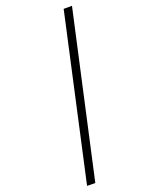

<svg xmlns="http://www.w3.org/2000/svg" viewBox="-246 -864 949 1145"><g transform="rotate(-30 228.5 -292.0)"><path d="M-1 195 50 205 458 -780 406 -789Z"/></g></svg>

Font: Repo Light
Style: Regular
Weight: 300
Designer: Stefan Peev
Foundry: Context Ltd
Version: Version 001.502